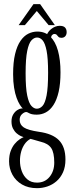

<svg xmlns="http://www.w3.org/2000/svg" viewBox="-20 -684 366 952"><path d="M163.5 249Q120.5 249 89.2 230.8Q58 212.5 41.5 182Q25 151.5 25 116Q25 86 33 64.8Q41 43.5 52.8 29.5Q64.5 15.5 76.8 7.2Q89 -1 97 -4Q92.5 -5 82.8 -9.5Q73 -14 62.5 -23Q52 -32 44.5 -46.5Q37 -61 37 -81.5Q37 -102 45.2 -116Q53.5 -130 64.8 -137.5Q76 -145 85 -146Q87 -146 89.8 -146.2Q92.5 -146.5 93 -146Q86.5 -152 78.2 -165Q70 -178 62.2 -199Q54.5 -220 49.8 -249.2Q45 -278.5 45 -316Q45 -375.5 54.8 -416Q64.5 -456.5 81.5 -481.2Q98.5 -506 120.2 -516.8Q142 -527.5 165 -527.5Q204 -527.5 229.5 -502.5Q255 -477.5 267.5 -432.2Q280 -387 280 -325.5Q280 -269 270.8 -228.8Q261.5 -188.5 245.2 -163.5Q229 -138.5 207.8 -127Q186.5 -115.5 162.5 -115.5Q140.5 -115.5 128.2 -121Q116 -126.5 114 -128Q113.5 -128 112.5 -128.2Q111.5 -128.5 110 -128.5Q100.5 -128.5 89 -118Q77.5 -107.5 77.5 -90Q77.5 -65.5 98.2 -52Q119 -38.5 172.5 -30.5Q240 -21.5 272.2 11.2Q304.5 44 304.5 107Q304.5 143.5 292.5 170.2Q280.5 197 260.2 214.5Q240 232 215 240.5Q190 249 163.5 249ZM163.5 221.5Q202.5 221.5 225.8 193Q249 164.5 249 122.5Q249 72.5 233.8 50Q218.5 27.5 182.5 19Q171.5 16 161.5 13Q151.5 10 143.5 7.8Q135.5 5.5 131 4.5Q113.5 14 102 30.8Q90.5 47.5 84.8 68.5Q79 89.5 79 113Q79 140 88 164.8Q97 189.5 115.8 205.5Q134.5 221.5 163.5 221.5ZM162.5 -145Q178 -145 190.8 -158.8Q203.5 -172.5 211 -211Q218.5 -249.5 218.5 -323.5Q218.5 -395 211 -432.5Q203.5 -470 191.2 -484Q179 -498 164 -498Q149 -498 136 -484Q123 -470 115 -431.8Q107 -393.5 107 -320.5Q107 -248 115 -210.2Q123 -172.5 135.8 -158.8Q148.5 -145 162.5 -145ZM208 -495.5Q212 -522.5 232.8 -539.2Q253.5 -556 276 -556Q294.5 -556 302.5 -547.5Q310.5 -539 310.5 -524.5Q310.5 -512 303.5 -504.2Q296.5 -496.5 284.5 -496.5Q275 -496.5 270 -501.2Q265 -506 261.5 -510.8Q258 -515.5 250 -515.5Q243 -515.5 238 -509.8Q233 -504 233 -494ZM72.5 -559.5 146 -663.5H179L252 -559.5H221L162.5 -629.5L103.5 -559.5Z"/></svg>

Font: Imbue 24pt Light
Style: Regular
Weight: 300
Designer: Tyler Finck
Foundry: Etcetera Type Company
Version: Version 1.102